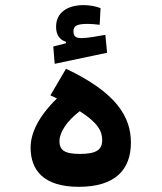

<svg xmlns="http://www.w3.org/2000/svg" viewBox="-20 -720 626 744"><path d="M285.6 3.9C424.8 3.9 487.3 -61 487.3 -167.5C487.3 -267.6 430.7 -361.3 235.8 -453.6L175.3 -350.6C184.1 -346.2 192.4 -342.3 200.7 -338.4C125.5 -265.6 98.6 -200.2 98.6 -148.4C98.6 -60.5 148.4 3.9 285.6 3.9ZM191.9 -472.7 395 -515.6 388.2 -585C358.9 -579.6 317.4 -572.3 297.4 -572.3C275.4 -572.3 264.6 -577.6 264.6 -598.6C264.6 -621.1 280.3 -627.4 320.3 -627.4C331.5 -627.4 351.1 -626 366.2 -624L369.6 -688.5C353.5 -694.8 329.1 -700.2 304.7 -700.2C241.7 -700.2 197.3 -671.9 197.3 -616.2C197.3 -585 210.9 -565.9 235.4 -558.1V-552.2L186.5 -540ZM289.1 -289.1C359.4 -244.1 376 -211.9 376 -177.2C376 -140.1 354 -123.5 289.6 -123.5C228 -123.5 210.4 -139.6 210.4 -173.3C210.4 -205.6 237.3 -250 289.1 -289.1Z"/></svg>

Font: Cascadia Code NF SemiBold
Style: Regular
Weight: 600
Monospace: yes
Designer: Aaron Bell
Foundry: Saja Typeworks
Version: Version 2404.023